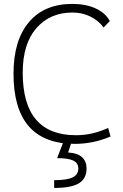

<svg xmlns="http://www.w3.org/2000/svg" viewBox="-20 -723 626 978"><path d="M360.4 9.8Q48.8 9.8 48.8 -347.7Q48.8 -517.1 127.2 -610.1Q205.6 -703.1 348.6 -703.1Q416.5 -703.1 466.6 -680.4Q516.6 -657.7 539.6 -615.7L507.8 -583Q481 -619.1 439.5 -639.2Q397.9 -659.2 349.6 -659.2Q234.4 -659.2 165 -579.3Q95.7 -499.5 95.7 -352.5Q95.7 -34.2 367.2 -34.2Q450.2 -34.2 530.8 -71.3L543 -27.8Q456.1 9.8 360.4 9.8ZM255.9 234.4V194.8Q320.8 194.8 349.9 180.7Q378.9 166.5 378.9 135.3Q378.9 107.4 353.5 95Q328.1 82.5 271 82.5L312 -23.9L346.7 -5.9L327.1 53.7Q376.5 57.1 398.7 78.4Q420.9 99.6 420.9 135.3Q420.9 187 381.8 210.7Q342.8 234.4 255.9 234.4Z"/></svg>

Font: Cascadia Code ExtraLight
Style: Regular
Weight: 200
Monospace: yes
Designer: Aaron Bell
Foundry: Saja Typeworks
Version: Version 2407.024; ttfautohint (v1.8.4)